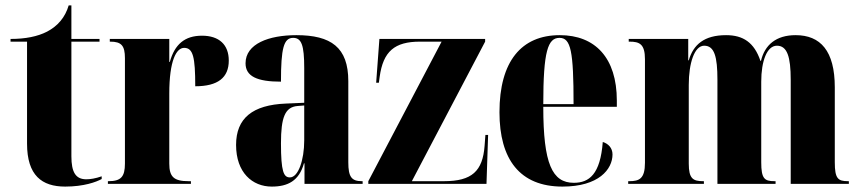

<svg xmlns="http://www.w3.org/2000/svg" viewBox="-20 -680 3179 710"><path d="M221 10C290 10 336 -7 356 -18V-28C333 -20 314 -17 299 -17C260 -17 244 -43 244 -102V-526H348V-536H244V-660H234C221 -616 194 -584 154 -563C119 -545 74 -536 19 -536V-526H80V-149C80 -31 135 10 221 10Z M379 0H686V-10H677C623 -10 606 -26 606 -75V-334C606 -456 632 -503 661 -503C694 -503 702 -469 702 -361C786 -361 826 -393 826 -456C826 -515 790 -548 727 -548C663 -548 626 -516 608 -451H606V-536H386V-526H388C429 -526 442 -511 442 -465V-75C442 -26 427 -10 381 -10H379Z M985 10C1044 10 1086 -11 1104 -76H1106V0H1321V-10H1318C1280 -10 1268 -26 1268 -80V-380C1268 -505 1204 -550 1076 -550C974 -550 888 -518 888 -446C888 -398 930 -378 1019 -378C1019 -501 1029 -540 1064 -540C1095 -540 1105 -513 1105 -428V-300L1037 -297C914 -292 853 -243 853 -144C853 -42 913 10 985 10ZM1052 -24C1029 -24 1019 -45 1019 -150C1019 -246 1034 -284 1080 -288L1105 -290V-161C1105 -88 1083 -24 1052 -24Z M1342 0H1779L1785 -181H1775L1772 -141C1765 -47 1725 -10 1622 -10H1503L1774 -526V-536H1383L1371 -374H1381L1384 -396C1397 -490 1439 -526 1533 -526H1613L1342 -10Z M2060 10C2194 10 2245 -54 2245 -109C2245 -133 2229 -149 2209 -155C2200 -36 2159 -4 2102 -4C2022 -4 1989 -74 1989 -285H2261V-308C2261 -466 2181 -550 2050 -550C1908 -550 1827 -453 1827 -265C1827 -91 1902 10 2060 10ZM2101 -295H1989C1989 -491 2006 -540 2049 -540C2091 -540 2101 -491 2101 -295Z M2303 0H2583V-10H2580C2543 -10 2527 -19 2527 -75V-366C2527 -447 2548 -511 2584 -511C2622 -511 2633 -470 2633 -385V0H2848V-10H2844C2807 -10 2795 -19 2795 -80V-378C2795 -454 2816 -511 2853 -511C2891 -511 2904 -470 2904 -385V0H3119V-10H3116C3079 -10 3067 -19 3067 -80V-357C3067 -492 3014 -550 2922 -550C2850 -550 2808 -514 2794 -455H2792C2769 -523 2728 -550 2665 -550C2584 -550 2544 -515 2527 -457H2525V-536H2305V-526H2308C2345 -526 2365 -517 2365 -461V-78C2365 -19 2344 -10 2307 -10H2303Z"/></svg>

Font: Noto Serif Display ExtraCondensed Black
Style: Regular
Weight: 900
Width: 2
Designer: Monotype Design Team
Foundry: Monotype Imaging Inc.
Version: Version 2.009